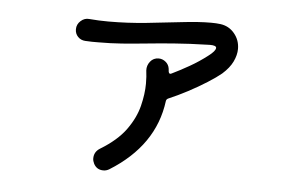

<svg xmlns="http://www.w3.org/2000/svg" viewBox="-44 -614 1089 693"><g transform="rotate(5 500.0 -267.5)"><path d="M728 -548Q759 -544 779 -520Q799 -496 799 -464Q799 -442 787.5 -418Q776 -394 750 -371Q732 -356 700.5 -336Q669 -316 633 -297Q597 -278 564 -264Q557 -261 556 -254Q535 -91 374 9Q364 15 353 15Q329 15 318 -6Q313 -16 313 -25Q313 -49 334 -62Q395 -99 426 -142Q457 -185 468 -229Q479 -273 479 -310Q479 -337 476 -358Q475 -376 486.5 -390.5Q498 -405 517 -405Q531 -405 542.5 -395.5Q554 -386 556 -371Q556 -369 556.5 -366Q557 -363 557 -361Q559 -350 568 -355Q597 -369 630.5 -388Q664 -407 695 -431Q720 -450 720 -461Q720 -470 697 -470Q620 -468 564 -463.5Q508 -459 464 -454.5Q420 -450 380 -447Q340 -444 294 -444Q283 -444 271.5 -444Q260 -444 247 -445Q231 -446 220.5 -457Q210 -468 210 -484Q210 -502 224 -514.5Q238 -527 255 -525Q290 -522 324 -522Q394 -522 462 -529Q530 -536 589.5 -543Q649 -550 694 -550Q703 -550 712 -549.5Q721 -549 728 -548Z"/></g></svg>

Font: Kiwi Maru Medium
Style: Regular
Weight: 500
Designer: Hiroki-Chan
Version: Version 1.100